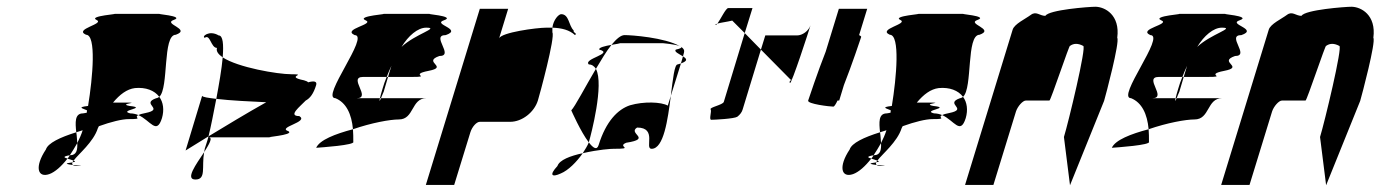

<svg xmlns="http://www.w3.org/2000/svg" viewBox="-20 -736 4091 569"><path d="M116 -293C82 -242 91 -208 126 -220C143 -226 162 -243 180 -266C170 -269 164 -272 187 -276C194 -287 202 -299 209 -312C208 -322 208 -333 206 -344C158 -329 122 -312 116 -293ZM235 -633C266 -633 255 -507 241 -422C205 -418 228 -414 238 -409C237 -407 238 -404 237 -402C235 -401 230 -401 226 -400C201 -400 203 -373 206 -344C213 -346 218 -348 225 -350C221 -337 215 -324 209 -312C210 -292 207 -276 188 -276H187C185 -272 183 -269 180 -266C185 -264 194 -262 198 -260C213 -280 257 -315 270 -356L273 -362C309 -375 342 -383 361 -383C409 -383 374 -387 390 -395C383 -398 374 -400 366 -400C329 -409 420 -416 364 -422C327 -429 405 -432 349 -432H315C335 -456 356 -472 380 -475C412 -478 438 -468 452 -449C481 -475 461 -633 501 -633C548 -650 461 -665 495 -677C530 -689 432 -695 456 -695H316C341 -695 240 -689 266 -677C292 -665 197 -650 235 -633ZM190 -254C167 -251 181 -249 196 -247C194 -249 193 -252 195 -255C194 -255 192 -254 190 -254ZM195 -255C206 -257 203 -258 198 -260C196 -258 196 -257 195 -255ZM196 -247C198 -245 202 -244 210 -244C233 -244 213 -245 196 -247ZM390 -395C426 -379 444 -335 460 -386C467 -410 464 -433 452 -449C449 -447 446 -445 443 -445C395 -428 470 -413 411 -401C400 -399 394 -397 390 -395Z M587 -624C603 -636 605 -594 623 -594C620 -584 627 -575 640 -566C643 -604 641 -631 628 -631C600 -648 576 -627 587 -624ZM530 -290C530 -290 557 -307 598 -332C605 -361 613 -401 621 -443C597 -446 581 -448 579 -452ZM640 -566C637 -531 629 -486 621 -443C662 -438 726 -435 769 -433C710 -400 646 -361 598 -332C594 -316 589 -303 587 -296C586 -292 586 -289 585 -285C600 -309 612 -329 598 -329H786C751 -329 854 -335 835 -347C799 -359 897 -374 867 -392C832 -392 869 -420 886 -438C899 -445 909 -458 917 -484C920 -495 911 -497 893 -492C892 -494 888 -496 881 -498C821 -510 896 -516 843 -516C803 -516 685 -536 640 -566ZM559 -204C592 -204 577 -241 585 -285C561 -249 528 -204 559 -204Z M917 -298C931 -299 1034 -306 1027 -316C1027 -329 1027 -341 1026 -353C973 -339 927 -321 917 -298ZM974 -445C1006 -432 1022 -398 1026 -353C1081 -372 1136 -382 1162 -382C1208 -382 1198 -445 1244 -445H1109C1106 -437 1103 -433 1106 -445H1037C1082 -445 1010 -508 1056 -508H1126C1130 -519 1135 -530 1140 -541L1130 -508H1200C1263 -508 1189 -514 1250 -526C1312 -538 1230 -552 1282 -570C1328 -570 1255 -632 1301 -632C1353 -650 1259 -664 1296 -676C1334 -689 1229 -695 1257 -695H1113C1141 -695 1034 -689 1063 -676C1093 -664 992 -650 1031 -632C1077 -632 929 -445 974 -445ZM1114 -474C1110 -460 1107 -451 1106 -445H1109C1112 -453 1117 -464 1117 -464L1130 -508H1126C1121 -496 1117 -485 1114 -474ZM1170 -597C1190 -630 1218 -654 1243 -654C1285 -654 1210 -635 1170 -597Z M1242 -188H1326L1374 -344C1379 -360 1392 -375 1402 -375H1492C1527 -375 1563 -403 1574 -438C1579 -454 1626 -627 1617 -640V-654H1599C1571 -654 1465 -640 1459 -622L1486 -710H1402ZM1617 -654C1645 -653 1668 -647 1684 -632C1692 -638 1678 -638 1680 -646C1665 -660 1667 -694 1643 -694C1636 -694 1620 -678 1617 -654Z M1673 -409C1673 -409 1701 -345 1725 -314L1726 -318C1731 -335 1771 -486 1746 -532C1714 -478 1684 -420 1673 -409ZM1632 -244C1606 -216 1616 -210 1642 -222C1664 -231 1689 -256 1707 -282C1670 -274 1638 -262 1632 -244ZM1725 -545C1734 -545 1741 -540 1746 -532C1762 -559 1777 -584 1792 -603C1774 -600 1753 -595 1756 -589C1801 -577 1707 -562 1725 -545ZM1792 -603C1812 -607 1829 -608 1806 -608H1945C1942 -608 1983 -605 1995 -599C1950 -625 1851 -632 1831 -632C1820 -632 1807 -621 1792 -603ZM1707 -282C1755 -293 1790 -295 1798 -295C1864 -295 1806 -301 1836 -313C1914 -325 1839 -340 1868 -358C1929 -358 1889 -295 1911 -295C1947 -295 1959 -381 1968 -452L1959 -423C1940 -434 1888 -436 1847 -424C1811 -412 1776 -377 1754 -306C1749 -290 1738 -297 1725 -314C1721 -304 1714 -293 1707 -282ZM1983 -589C1976 -583 1993 -576 2004 -569L2007 -580C2009 -587 2006 -592 1999 -597C2001 -595 1997 -592 1983 -589ZM1995 -599C1996 -598 1998 -598 1999 -597C1998 -598 1997 -598 1995 -599ZM1988 -545C1979 -545 1974 -502 1968 -452L1998 -548ZM1998 -548C2020 -556 2015 -562 2004 -569Z M2100 -662C2101 -661 2104 -663 2106 -666C2103 -665 2099 -663 2100 -662ZM2106 -666C2115 -669 2134 -671 2150 -675L2187 -638L2210 -712H2138C2131 -712 2115 -678 2106 -666ZM2086 -412C2090 -406 2080 -381 2088 -381C2097 -381 2156 -384 2165 -390C2173 -396 2179 -404 2181 -412L2235 -589L2187 -638L2125 -434C2122 -425 2082 -418 2086 -412ZM2235 -589 2323 -500C2331 -500 2316 -497 2321 -490C2325 -484 2378 -647 2382 -661C2376 -644 2358 -631 2342 -631H2248ZM2382 -661V-662Z M2375 -438C2372 -428 2439 -420 2450 -420C2452 -420 2457 -427 2462 -438H2467L2481 -484C2504 -542 2530 -620 2532 -626C2533 -628 2530 -630 2526 -632L2550 -710H2466L2427 -583C2404 -525 2377 -444 2375 -438Z M2498 -293C2464 -242 2473 -208 2508 -220C2525 -226 2544 -243 2562 -266C2552 -269 2546 -272 2569 -276C2576 -287 2584 -299 2591 -312C2590 -322 2590 -333 2588 -344C2540 -329 2504 -312 2498 -293ZM2617 -633C2648 -633 2637 -507 2623 -422C2587 -418 2610 -414 2620 -409C2619 -407 2620 -404 2619 -402C2617 -401 2612 -401 2608 -400C2583 -400 2585 -373 2588 -344C2595 -346 2600 -348 2607 -350C2603 -337 2597 -324 2591 -312C2592 -292 2589 -276 2570 -276H2569C2567 -272 2565 -269 2562 -266C2567 -264 2576 -262 2580 -260C2595 -280 2639 -315 2652 -356L2655 -362C2691 -375 2724 -383 2743 -383C2791 -383 2756 -387 2772 -395C2765 -398 2756 -400 2748 -400C2711 -409 2802 -416 2746 -422C2709 -429 2787 -432 2731 -432H2697C2717 -456 2738 -472 2762 -475C2794 -478 2820 -468 2834 -449C2863 -475 2843 -633 2883 -633C2930 -650 2843 -665 2877 -677C2912 -689 2814 -695 2838 -695H2698C2723 -695 2622 -689 2648 -677C2674 -665 2579 -650 2617 -633ZM2572 -254C2549 -251 2563 -249 2578 -247C2576 -249 2575 -252 2577 -255C2576 -255 2574 -254 2572 -254ZM2577 -255C2588 -257 2585 -258 2580 -260C2578 -258 2578 -257 2577 -255ZM2578 -247C2580 -245 2584 -244 2592 -244C2615 -244 2595 -245 2578 -247ZM2772 -395C2808 -379 2826 -335 2842 -386C2849 -410 2846 -433 2834 -449C2831 -447 2828 -445 2825 -445C2777 -428 2852 -413 2793 -401C2782 -399 2776 -397 2772 -395Z M2840 -188H2924L2991 -406C2996 -421 3011 -438 3020 -438H3090C3094 -438 3150 -607 3151 -600C3162 -608 3175 -608 3190 -600C3201 -600 3146 -372 3133 -330L3151 -187L3252 -437C3257 -454 3299 -612 3291 -624C3300 -692 3254 -716 3226 -716C3208 -716 3088 -707 3078 -689C3061 -689 3051 -704 3035 -692C3019 -680 2986 -665 2981 -648Z M3275 -298C3289 -299 3392 -306 3385 -316C3385 -329 3385 -341 3384 -353C3331 -339 3285 -321 3275 -298ZM3332 -445C3364 -432 3380 -398 3384 -353C3439 -372 3494 -382 3520 -382C3566 -382 3556 -445 3602 -445H3467C3464 -437 3461 -433 3464 -445H3395C3440 -445 3368 -508 3414 -508H3484C3488 -519 3493 -530 3498 -541L3488 -508H3558C3621 -508 3547 -514 3608 -526C3670 -538 3588 -552 3640 -570C3686 -570 3613 -632 3659 -632C3711 -650 3617 -664 3654 -676C3692 -689 3587 -695 3615 -695H3471C3499 -695 3392 -689 3421 -676C3451 -664 3350 -650 3389 -632C3435 -632 3287 -445 3332 -445ZM3472 -474C3468 -460 3465 -451 3464 -445H3467C3470 -453 3475 -464 3475 -464L3488 -508H3484C3479 -496 3475 -485 3472 -474ZM3528 -597C3548 -630 3576 -654 3601 -654C3643 -654 3568 -635 3528 -597Z M3599 -188H3683L3750 -406C3755 -421 3770 -438 3779 -438H3849C3853 -438 3909 -607 3910 -600C3921 -608 3934 -608 3949 -600C3960 -600 3905 -372 3892 -330L3910 -187L4011 -437C4016 -454 4058 -612 4050 -624C4059 -692 4013 -716 3985 -716C3967 -716 3847 -707 3837 -689C3820 -689 3810 -704 3794 -692C3778 -680 3745 -665 3740 -648Z"/></svg>

Font: bitstorm
Style: sucnobl
Weight: 400
Version: Version 0.2